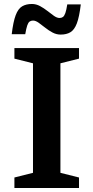

<svg xmlns="http://www.w3.org/2000/svg" viewBox="-20 -946 470 966"><path d="M377.5 -53V0H52.5V-53L146 -76.5V-627.5L52.5 -651V-704H377.5V-651L284 -627.5V-76.5ZM386.5 -924Q379 -860.5 366.5 -828Q354 -795.5 334.2 -783.8Q314.5 -772 285 -772Q263.5 -772 244 -782.5Q224.5 -793 207 -807Q189.5 -821 174.2 -831.8Q159 -842.5 146 -842.5Q136 -842.5 129 -837.5Q122 -832.5 117 -817.8Q112 -803 107 -774H39Q46.5 -837 59 -869.8Q71.5 -902.5 91.5 -914.2Q111.5 -926 140.5 -926Q162 -926 181.8 -915.2Q201.5 -904.5 218.8 -890.8Q236 -877 251.5 -866.2Q267 -855.5 279.5 -855.5Q289.5 -855.5 296.5 -860.5Q303.5 -865.5 308.8 -880.2Q314 -895 318.5 -924Z"/></svg>

Font: Newsreader 7pt Medium
Style: Regular
Weight: 500
Designer: Hugues Gentile
Foundry: Production Type
Version: Version 1.003